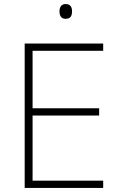

<svg xmlns="http://www.w3.org/2000/svg" viewBox="-20 -929 591 949"><path d="M304 -909C283 -909 274 -893 274 -873C274 -851 283 -836 304 -836C329 -836 336 -851 336 -873C336 -893 329 -909 304 -909ZM490 0V-36H141V-358H470V-394H141V-678H490V-714H102V0Z"/></svg>

Font: Noto Sans Malayalam ExtraLight
Style: Regular
Weight: 200
Designer: Jelle Bosma - Monotype Design Team
Foundry: Monotype Imaging Inc.
Version: Version 2.104